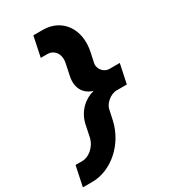

<svg xmlns="http://www.w3.org/2000/svg" viewBox="-220 -773 976 1107"><g transform="rotate(-30 267.5 -219.0)"><path d="M59 232C185 232 308 126 339 -18L353 -83C359 -114 401 -155 445 -155H512L539 -283H472C428 -283 404 -324 410 -355L424 -420C455 -563 376 -670 250 -670H187L159 -536H206C242 -536 281 -501 268 -438L252 -362C235 -284 273 -234 328 -219C266 -204 208 -153 191 -76L175 1C162 63 108 99 71 99H24L-4 232Z"/></g></svg>

Font: LT Wave Text Black Italic
Style: Regular
Weight: 900
Designer: Daniel Lyons
Version: Version 2.5 (Glyphs App)